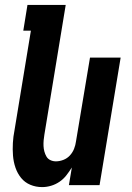

<svg xmlns="http://www.w3.org/2000/svg" viewBox="-20 -755 540 783"><path d="M152 8Q126 8 103.5 -1.5Q81 -11 66 -29.5Q51 -48 43 -71.5Q35 -95 33 -120.5Q31 -146 32.5 -172Q34 -198 39 -223L106 -630H75L92 -735H248L161 -206Q159 -195 158 -183Q157 -171 157.5 -159.5Q158 -148 161 -137Q164 -126 169.5 -116.5Q175 -107 185.5 -102Q196 -97 208 -97Q223 -97 238.5 -103Q254 -109 265 -121Q276 -133 282 -148Q288 -163 290 -179L347 -520H472L386 0H261L273 -72Q263 -56 251 -40.5Q239 -25 223 -14Q207 -3 188.5 2.5Q170 8 152 8Z"/></svg>

Font: Iosevka Extrabold Oblique
Style: Regular
Weight: 800
Italic angle: -9°
Monospace: yes
Designer: Belleve Invis
Foundry: Belleve Invis
Version: Version 32.5.0; ttfautohint (v1.8.4)